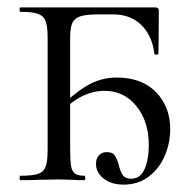

<svg xmlns="http://www.w3.org/2000/svg" viewBox="-20 -488 507 520"><path d="M35 -12Q68 -12 83 -17Q98 -22 103.5 -36.5Q109 -51 109 -81V-387Q109 -417 103.5 -431Q98 -445 83 -450.5Q68 -456 35 -456Q33 -456 33 -462Q33 -468 35 -468H400Q410 -468 410 -460Q410 -377 409 -343Q409 -340 403.5 -340Q398 -340 398 -343Q392 -392 362.5 -420.5Q333 -449 287 -449H249Q214 -449 198 -444Q182 -439 176 -426Q170 -413 170 -386V-85Q170 -53 172.5 -38.5Q175 -24 183 -18Q191 -12 208 -12Q211 -12 211 -6Q211 0 208 0Q189 0 179 -1L139 -2L85 -1Q68 0 35 0Q33 0 33 -6Q33 -12 35 -12ZM240 -44Q240 -59 248 -67.5Q256 -76 269 -76Q284 -76 290 -68Q296 -60 301 -44Q305 -25 312 -14.5Q319 -4 335 -4Q360 -4 371.5 -30Q383 -56 383 -95Q383 -159 349.5 -200.5Q316 -242 263 -242Q199 -242 142 -180L137 -192Q176 -232 214 -255Q252 -278 296 -278Q364 -278 402.5 -238.5Q441 -199 441 -138Q441 -100 426 -65.5Q411 -31 382.5 -9.5Q354 12 315 12Q281 12 260.5 -4.5Q240 -21 240 -44Z"/></svg>

Font: Cormorant SC
Style: Regular
Weight: 400
Designer: Christian Thalmann (Catharsis Fonts)
Foundry: Catharsis Fonts
Version: Version 4.000